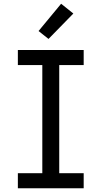

<svg xmlns="http://www.w3.org/2000/svg" viewBox="-20 -1001 540 1021"><path d="M75 0V-80H205V-655H75V-735H425V-655H295V-80H425V0ZM238 -794 185 -836 305 -981 370 -929Z"/></svg>

Font: Iosevka Curly Medium
Style: Regular
Weight: 500
Monospace: yes
Designer: Belleve Invis
Foundry: Belleve Invis
Version: Version 22.1.2; ttfautohint (v1.8.4)